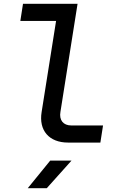

<svg xmlns="http://www.w3.org/2000/svg" viewBox="-20 -750 640 1010"><path d="M338 0H508L522 -90H355C313 -90 290 -118 298 -162L388 -730H101L87 -640H275L199 -161C183 -64 238 0 338 0ZM126 240H226L356 95H244Z"/></svg>

Font: JetBrains Mono Medium
Style: Italic
Weight: 436
Italic angle: -9°
Monospace: yes
Designer: Philipp Nurullin, Konstantin Bulenkov
Foundry: JetBrains
Version: Version 2.305